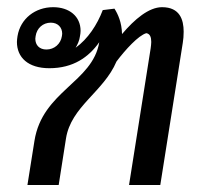

<svg xmlns="http://www.w3.org/2000/svg" viewBox="-20 -528 594 548"><path d="M125 -463.3C145 -463.3 157.5 -450 157.5 -431.7C157.5 -429.2 156.7 -427.5 156.7 -425C153.3 -402.5 135 -386.7 112.5 -386.7C92.5 -386.7 80.8 -399.2 80.8 -417.5C80.8 -420 81.7 -422.5 81.7 -425C85 -447.5 102.5 -463.3 125 -463.3ZM131.7 -507.5C80.8 -507.5 38.3 -475 30 -425C29.2 -419.2 28.3 -413.3 28.3 -408.3C28.3 -364.2 60 -333.3 120.8 -333.3C189.2 -333.3 233.3 -365 263.3 -407.5C244.2 -292.5 100.8 -268.3 78.3 -125.8L58.3 0H147.5L168.3 -132.5C182.5 -224.2 275.8 -265.8 312.5 -352.5C338.3 -386.7 375 -426.7 397.5 -433.3C408.3 -431.7 411.7 -421.7 411.7 -408.3C411.7 -402.5 410.8 -396.7 410 -390L348.3 0H437.5L501.7 -405.8C503.3 -415 504.2 -426.7 504.2 -437.5C504.2 -471.7 493.3 -507.5 442.5 -507.5C405 -507.5 364.2 -473.3 328.3 -430.8C327.5 -464.2 316.7 -487.5 306.7 -503.3L273.3 -499.2C257.5 -457.5 230.8 -416.7 195.8 -391.7C201.7 -401.7 206.7 -412.5 208.3 -425C209.2 -430 210 -435 210 -440C210 -481.7 177.5 -507.5 131.7 -507.5Z"/></svg>

Font: Boon Medium
Style: Italic
Weight: 500
Italic angle: -9°
Designer: Sungsit Sawaiwan
Foundry: FontUni
Version: Version 3.0